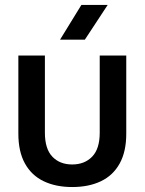

<svg xmlns="http://www.w3.org/2000/svg" viewBox="-20 -742 583 774"><path d="M271 12Q205 12 156 -11.5Q107 -35 80.5 -83Q54 -131 54 -203V-518H161V-207Q161 -142 191 -110.5Q221 -79 271 -79Q321 -79 351.5 -110.5Q382 -142 382 -207V-518H489V-203Q489 -131 462.5 -83Q436 -35 387 -11.5Q338 12 271 12ZM308 -722H414L322 -582H222Z"/></svg>

Font: TikTok Sans 24pt Medium
Style: Regular
Weight: 500
Version: Version 4.000